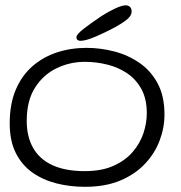

<svg xmlns="http://www.w3.org/2000/svg" viewBox="-20 -678 681 722"><path d="M299.5 24.5Q244 24.5 193 11.8Q142 -1 102.2 -29Q62.5 -57 39.5 -102.5Q16.5 -148 16.5 -214Q16.5 -286.5 39 -340Q61.5 -393.5 101.5 -428.5Q141.5 -463.5 193.8 -480.8Q246 -498 305.5 -498Q357 -498 408.8 -484.8Q460.5 -471.5 503.5 -442.2Q546.5 -413 572.5 -365Q598.5 -317 598.5 -247.5Q598.5 -197.5 580.2 -149.2Q562 -101 525 -61.8Q488 -22.5 432 1Q376 24.5 299.5 24.5ZM298.5 -34.5Q362.5 -34.5 407 -54.5Q451.5 -74.5 479.2 -107Q507 -139.5 519.5 -177.5Q532 -215.5 532 -252.5Q532 -306 511.8 -343Q491.5 -380 458 -402.5Q424.5 -425 383 -435.2Q341.5 -445.5 299 -445.5Q243 -445.5 193 -421.5Q143 -397.5 111.8 -348.5Q80.5 -299.5 80.5 -223.5Q80.5 -163.5 105 -121Q129.5 -78.5 178 -56.5Q226.5 -34.5 298.5 -34.5ZM282.5 -524.5Q275.5 -524.5 271.5 -527.8Q267.5 -531 267.5 -538.5Q267.5 -548.5 294 -569.2Q320.5 -590 361.5 -617.5Q387 -634 412.8 -646Q438.5 -658 452.5 -658Q462.5 -658 468.8 -652Q475 -646 475 -635Q475 -620 459.8 -606.8Q444.5 -593.5 413.5 -576Q377 -556.5 339.8 -540.5Q302.5 -524.5 282.5 -524.5Z"/></svg>

Font: Gluten ExtraLight
Style: Regular
Weight: 250
Designer: Tyler Finck
Foundry: Etcetera Type Company
Version: Version 1.300